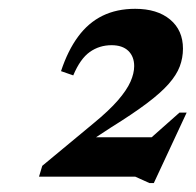

<svg xmlns="http://www.w3.org/2000/svg" viewBox="-20 -699 446 438"><path d="M275.9 -341.5 389.4 -442.1H405.8L330.9 -281.4H320.9L288.5 -296H69L76.4 -320.7L192.3 -416.8Q228.7 -446.6 249 -470.1Q269.3 -493.6 277.7 -512.7Q286.1 -531.8 286.1 -548.2Q286.1 -570 272.7 -583Q259.2 -595.9 234.5 -595.9Q206.7 -595.9 184.8 -580.4Q163 -564.9 147.1 -527L119.2 -536.7Q134.9 -584.1 158.3 -615.6Q181.6 -647.2 214 -663.1Q246.4 -678.9 288.4 -678.9Q338.6 -678.9 368 -654.5Q397.4 -630 397.4 -588Q397.4 -567 390.1 -547.5Q382.8 -528 364.8 -507.6Q346.9 -487.2 314.8 -463.1Q282.6 -438.9 233 -408.1L160.4 -360.6L172.5 -385.8H366.2Z"/></svg>

Font: Newsreader Text
Style: Italic
Weight: 400
Italic angle: -17°
Designer: Hugues Gentile
Foundry: Production Type
Version: Version 1.001